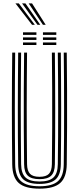

<svg xmlns="http://www.w3.org/2000/svg" viewBox="-20 -1112 468 1139"><path d="M214.5 7.2Q128.8 7.2 91.1 -26.4Q53.5 -60 52.5 -137Q51.5 -217.8 51 -299.9Q50.5 -382 50.5 -465.1Q50.5 -548.2 51 -632Q51.5 -715.8 52.5 -800H70Q69.2 -720.8 68.6 -638.8Q68 -556.8 68 -473.2Q68 -389.8 68.5 -305.5Q69 -221.2 70 -137.2Q71 -67 104.9 -37Q138.8 -7 214.5 -7Q289.8 -7 323.6 -36.9Q357.5 -66.8 358.2 -137.2Q359.5 -219.2 359.9 -301.8Q360.2 -384.2 360.2 -467.2Q360.2 -550.2 359.8 -633.6Q359.2 -717 358.2 -800H376Q377.2 -689.2 377.8 -579Q378.2 -468.8 377.9 -358.5Q377.5 -248.2 376 -137Q374.8 -60 337.2 -26.4Q299.8 7.2 214.5 7.2ZM214.5 -21Q147.5 -21 118 -48.1Q88.5 -75.2 87.8 -137.5Q86.8 -220.5 86.2 -303.1Q85.8 -385.8 85.8 -468.4Q85.8 -551 86.4 -633.9Q87 -716.8 87.8 -800H105.2Q104.5 -720 103.9 -637.8Q103.2 -555.5 103.2 -472.1Q103.2 -388.8 103.8 -305Q104.2 -221.2 105.2 -137.8Q106.2 -82.5 131.6 -58.9Q157 -35.2 214.5 -35.2Q271.5 -35.2 296.9 -58.9Q322.2 -82.5 323 -137.8Q324.2 -219.5 324.6 -302.1Q325 -384.8 325 -467.6Q325 -550.5 324.5 -633.6Q324 -716.8 323 -800H340.8Q341.5 -716.5 342.1 -633.9Q342.8 -551.2 342.8 -468.8Q342.8 -386.2 342.4 -303.6Q342 -221 340.8 -137.5Q339.8 -75.2 310.4 -48.1Q281 -21 214.5 -21ZM214.5 -49.2Q166.5 -49.2 145 -69.8Q123.5 -90.2 123 -138Q121.5 -248.5 121.1 -358.5Q120.8 -468.5 121.2 -578.8Q121.8 -689 123 -800H140.5Q139.8 -720.5 139.1 -638.4Q138.5 -556.2 138.5 -472.8Q138.5 -389.2 139 -305.2Q139.5 -221.2 140.5 -138.2Q141 -98.8 157.9 -81Q174.8 -63.2 214.5 -63.2Q253.8 -63.2 270.5 -81Q287.2 -98.8 287.8 -138.2Q289.2 -248.2 289.6 -358.2Q290 -468.2 289.5 -578.8Q289 -689.2 287.8 -800H305.5Q306.2 -716.5 306.9 -633.8Q307.5 -551 307.5 -468.6Q307.5 -386.2 307.1 -303.8Q306.8 -221.2 305.5 -138Q304.8 -90 283.4 -69.6Q262 -49.2 214.5 -49.2ZM234.8 -905V-920H314V-905ZM116.5 -845V-860H196V-845ZM116.5 -875V-890H196V-875ZM116.5 -905V-920H196V-905ZM234.8 -845V-860H314V-845ZM234.8 -875V-890H314V-875ZM170 -965 71.5 -1092H91.5L186.5 -965ZM202.2 -965 110.8 -1092H130.8L218.8 -965ZM234.5 -965 150 -1092H170L251 -965Z"/></svg>

Font: Big Shoulders Inline Text Thin Medium
Style: Regular
Weight: 500
Version: Version 2.002